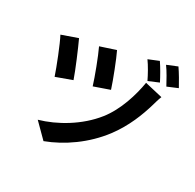

<svg xmlns="http://www.w3.org/2000/svg" viewBox="-197 -1082 1393 1373"><g transform="rotate(30 500.0 -395.5)"><path d="M457 -750 332 -709C362 -647 417 -501 436 -438L562 -482C542 -546 482 -700 457 -750ZM754 -651C736 -542 692 -396 610 -293C508 -164 352 -74 215 -35L327 77C469 24 615 -77 720 -216C802 -325 847 -443 875 -539C882 -561 889 -592 900 -617ZM179 -688 51 -643C80 -590 145 -425 166 -361L295 -408C272 -476 209 -624 179 -688ZM761 -836 678 -802C705 -765 736 -709 756 -667L839 -702C821 -738 786 -800 761 -836ZM896 -868 813 -834C840 -798 871 -741 893 -700L976 -735C957 -771 921 -832 896 -868Z"/></g></svg>

Font: Noto Sans Mono CJK JP Bold
Style: Regular
Weight: 700
Designer: Ryoko NISHIZUKA (kana & ideographs); Paul D. Hunt (Latin, Greek & Cyrillic); Wenlong ZHANG (bopomofo); Sandoll Communica
Foundry: Adobe Systems Incorporated
Version: Version 1.004;PS 1.004;hotconv 1.0.82;makeotf.lib2.5.63406